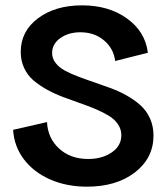

<svg xmlns="http://www.w3.org/2000/svg" viewBox="-20 -682 622 714"><path d="M303.2 12.2Q227.5 12.2 166 -14.9Q104.5 -42 68.4 -90.3Q32.2 -138.7 28.8 -199.2L154.8 -228Q157.7 -168 200 -129.4Q242.2 -90.8 308.1 -90.8Q359.9 -90.8 395.5 -115.2Q431.2 -139.6 431.2 -179.2Q431.2 -201.7 418.5 -220.2Q405.8 -238.8 384 -252Q362.3 -265.1 334.2 -276.9Q306.2 -288.6 275.1 -299.3Q244.1 -310.1 213.1 -321.8Q182.1 -333.5 154.1 -349.1Q126 -364.7 104.2 -383.3Q82.5 -401.9 69.8 -429Q57.1 -456.1 57.1 -488.8Q57.1 -565.9 121.3 -614Q185.5 -662.1 285.2 -662.1Q384.8 -662.1 452.6 -613Q520.5 -564 529.8 -485.8L408.2 -455.1Q402.8 -501.5 366.9 -531.7Q331.1 -562 278.8 -562Q234.9 -562 204.3 -540.3Q173.8 -518.6 173.8 -484.9Q173.8 -464.4 186.8 -447.8Q199.7 -431.2 221.4 -419.4Q243.2 -407.7 271.5 -397Q299.8 -386.2 331.1 -375.7Q362.3 -365.2 393.6 -353.5Q424.8 -341.8 453.1 -325.7Q481.4 -309.6 503.2 -289.8Q524.9 -270 537.8 -241.5Q550.8 -212.9 550.8 -178.2Q550.8 -94.2 481.9 -41Q413.1 12.2 303.2 12.2Z"/></svg>

Font: Apfel Grotezk Mittel
Style: Regular
Weight: 500
Designer: Luigi Gorlero
Foundry: © 2023, Luigi Gorlero & Collletttivo
Version: Version 2.000;Glyphs 3.2 (3217)